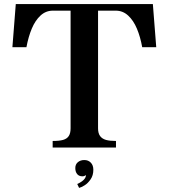

<svg xmlns="http://www.w3.org/2000/svg" viewBox="-20 -720 823 937"><path d="M324.5 -94V-700H458.5V-94Q458.5 -69.5 468.5 -56Q478.5 -42.5 497.2 -37.2Q516 -32 546 -32V0H237V-32Q269 -32 287.8 -37.2Q306.5 -42.5 315.5 -56Q324.5 -69.5 324.5 -94ZM57 -700H354V-668H238Q203.5 -668 177.8 -644.2Q152 -620.5 135.2 -580.5Q118.5 -540.5 109 -489.5H40.5ZM545 -668H429V-700H726L742.5 -489.5H674Q665 -540 648.2 -580Q631.5 -620 605.5 -644Q579.5 -668 545 -668ZM399.5 134Q398 136 393 138.2Q388 140.5 382.5 140.5Q365.5 140.5 356.5 129.5Q347.5 118.5 347.5 100Q347.5 82 360 71.5Q372.5 61 391.5 61Q411 61 423.2 73.8Q435.5 86.5 435.5 108.5Q435.5 136 422.2 155.2Q409 174.5 392.8 184.5Q376.5 194.5 366 197L357 178Q399.5 158.5 399.5 134Z"/></svg>

Font: Didactic
Style: Regular
Weight: 400
Designer: Tyler Finck
Foundry: Etcetera Type Co
Version: Version 3.007;FEAKit 1.0